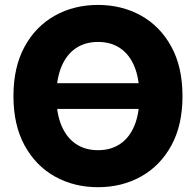

<svg xmlns="http://www.w3.org/2000/svg" viewBox="-20 -758 804 788"><path d="M620.1 -416.5V-311H161.1V-416.5ZM382.3 10.3Q284.2 10.3 205.6 -33.4Q127 -77.1 81.1 -160.9Q35.2 -244.6 35.2 -363.3Q35.2 -482.9 81.1 -566.7Q127 -650.4 205.6 -694.1Q284.2 -737.8 382.3 -737.8Q480 -737.8 558.6 -694.1Q637.2 -650.4 683.1 -566.7Q729 -482.9 729 -363.3Q729 -244.1 683.1 -160.6Q637.2 -77.1 558.6 -33.4Q480 10.3 382.3 10.3ZM382.3 -141.6Q435.1 -141.6 473.1 -167.2Q511.2 -192.9 531.7 -242.4Q552.2 -292 552.2 -363.3Q552.2 -435.1 531.7 -484.9Q511.2 -534.7 473.1 -560.3Q435.1 -585.9 382.3 -585.9Q329.6 -585.9 291.5 -560.3Q253.4 -534.7 232.4 -484.9Q211.4 -435.1 211.4 -363.3Q211.4 -292 232.4 -242.4Q253.4 -192.9 291.5 -167.2Q329.6 -141.6 382.3 -141.6Z"/></svg>

Font: Inter 20pt ExtraBold
Style: Regular
Weight: 800
Version: Version 4.001;git-66647c0bb